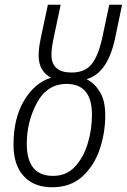

<svg xmlns="http://www.w3.org/2000/svg" viewBox="-20 -780 535 810"><path d="M424 -294Q424 -356 401 -393Q378 -430 345 -446Q433 -470 465 -616L495 -760H441L411 -619Q394 -542 365.5 -508Q337 -474 282 -474Q197 -474 197 -549Q197 -576 207 -623L236 -760H182L153 -624Q143 -577 143 -547Q143 -510 157.5 -487Q172 -464 195 -452Q127 -431 82 -356.5Q37 -282 37 -169Q37 -84 80 -37Q123 10 200 10Q277 10 326.5 -34.5Q376 -79 400 -148.5Q424 -218 424 -294ZM93 -173Q93 -267 136 -346.5Q179 -426 261 -426Q368 -426 368 -296Q368 -234 350 -174.5Q332 -115 296 -76.5Q260 -38 204 -38Q93 -38 93 -173Z"/></svg>

Font: Noto Sans UI SemiCondensed Light
Style: Italic
Weight: 300
Width: 4
Designer: Monotype Design Team
Foundry: Monotype Imaging Inc.
Version: 1.001